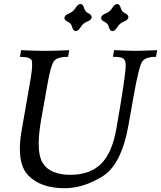

<svg xmlns="http://www.w3.org/2000/svg" viewBox="-20 -951 827 986"><path d="M312 15.6Q189.9 15.6 126 -49.3Q82 -93.3 82 -186.5Q82 -230.5 91.8 -285.2L136.2 -539.6Q145 -590.8 145 -618.2Q145 -630.9 143.6 -638.7Q137.2 -659.2 82.5 -659.2L88.4 -693.4Q156.7 -689.9 208.5 -689.9Q269.5 -689.9 335.4 -693.4L329.6 -659.2Q272 -659.2 256.1 -635.7Q240.2 -612.3 223.6 -517.6L191.9 -339.4Q178.7 -265.6 178.7 -213.4Q178.7 -147 199.7 -113.8Q236.3 -53.7 341.8 -53.2Q442.4 -53.7 499 -109.6Q555.7 -165.5 577.6 -290Q625.5 -562.5 625.5 -615.7Q625.5 -644 610.8 -652.3Q598.6 -659.2 560.1 -659.2L565.9 -693.4Q649.9 -689.9 675.8 -689.9Q702.1 -689.9 787.1 -693.4L781.2 -659.2Q729 -659.2 711.4 -636.2Q693.8 -613.3 666.5 -459L640.6 -312.5Q604.5 -105.5 505.9 -44.9Q407.2 15.6 312 15.6ZM368.7 -791Q355.5 -792.5 350.6 -811.8Q345.7 -831.1 328.4 -838.9Q311 -846.7 311 -858.9Q311 -873 335.9 -882.8Q356.4 -891.1 367.9 -910.2Q379.4 -929.2 393.1 -930.7Q406.7 -929.2 411.6 -910.2Q416.5 -891.1 433.6 -883.1Q450.7 -875 450.7 -863.3Q450.7 -848.6 426.3 -839.4Q405.8 -831.1 394.3 -811.8Q382.8 -792.5 368.7 -791ZM557.1 -791Q543.9 -792.5 539.1 -811.8Q534.2 -831.1 516.8 -838.9Q499.5 -846.7 499.5 -858.9Q499.5 -873 524.4 -882.8Q544.9 -891.1 556.4 -910.2Q567.9 -929.2 581.5 -930.7Q595.2 -929.2 600.1 -910.2Q605 -891.1 622.1 -883.1Q639.2 -875 639.2 -863.3Q639.2 -848.6 614.7 -839.4Q594.2 -831.1 582.8 -811.8Q571.3 -792.5 557.1 -791Z"/></svg>

Font: Kelvinch
Style: Italic
Weight: 400
Italic angle: -10°
Designer: Paul James Miller
Foundry: High-Logic / Made with FontCreator
Version: Version 3.40;July 22, 2017;FontCreator 11.0.0.2388 64-bit